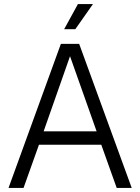

<svg xmlns="http://www.w3.org/2000/svg" viewBox="-20 -926 691 946"><path d="M22 0 280 -710H370L629 0H555L479 -213H172L96 0ZM195 -279H456L325 -649ZM296 -782 364 -906H438L351 -782Z"/></svg>

Font: Geist Light
Style: Regular
Weight: 400
Designer: Basement.studio, Andrés Briganti, Mateo Zaragoza
Foundry: Basement.studio, Vercel, Andrés Briganti, Guido Ferreyra, Mateo Zaragoza
Version: Version 1.401